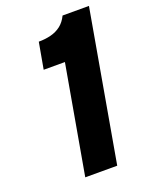

<svg xmlns="http://www.w3.org/2000/svg" viewBox="-134 -771 654 841"><g transform="rotate(-20 193.5 -350.0)"><path d="M115 0 204 -505H105L127 -628Q158 -628 184.2 -634.8Q210.5 -641.5 230.8 -657.2Q251 -673 264 -700H387L264 0Z"/></g></svg>

Font: Overpass Black
Style: Italic
Weight: 900
Italic angle: -10°
Designer: Delve Withrington, Dave Bailey, Thomas Jockin
Foundry: Delve Fonts LLC
Version: Version 4.000